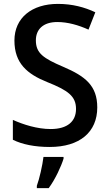

<svg xmlns="http://www.w3.org/2000/svg" viewBox="-20 -744 561 985"><path d="M479 -193C479 -305 417 -353 305 -401C202 -445 164 -471 164 -537C164 -593 201 -631 274 -631C328 -631 383 -615 434 -592L469 -681C414 -707 351 -724 277 -724C144 -724 54 -653 54 -536C54 -419 120 -364 222 -323C330 -280 370 -250 370 -185C370 -122 327 -82 240 -82C171 -82 99 -105 46 -129V-27C94 -3 159 10 235 10C389 10 479 -66 479 -193ZM306 61H203C198 104 182 174 169 209V221H230C264 175 294 109 306 70Z"/></svg>

Font: Noto Sans Thai Medium
Style: Regular
Weight: 500
Designer: Monotype Design Team
Foundry: Monotype Imaging Inc.
Version: Version 1.901